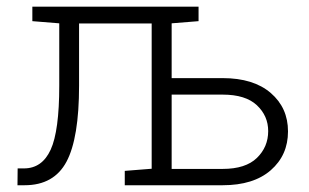

<svg xmlns="http://www.w3.org/2000/svg" viewBox="-20 -548 914 568"><path d="M31.7 0 32.2 -49.8H50.8Q104.5 -49.8 129.9 -105.2Q155.3 -160.6 155.3 -294.9V-479L75.7 -485.4V-528.3H567.4V-485.4L487.8 -479V-316.9H638.7Q730 -316.9 781 -272.9Q832 -229 832 -159.2Q832 -88.9 781 -44.4Q730 0 638.7 0H349.1V-42.5L428.7 -48.8V-478.5H213.9V-294.9Q213.9 -139.6 176.8 -69.8Q139.6 0 52.7 0ZM487.8 -48.3H638.7Q706.5 -48.3 740 -80.8Q773.4 -113.3 773.4 -160.2Q773.4 -205.1 740 -236.6Q706.5 -268.1 638.7 -268.1H487.8Z"/></svg>

Font: Roboto Slab Light
Style: Regular
Weight: 300
Designer: Google
Version: Version 2.000; ttfautohint (v1.8.1.43-b0c9)